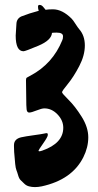

<svg xmlns="http://www.w3.org/2000/svg" viewBox="-20 -808 400 783"><path d="M86 -481Q86 -489 89.5 -491.5Q93 -494 98.5 -496.5Q104 -499 105 -500Q195 -548 234 -644Q237 -650 237 -660Q237 -675 211 -675Q199 -675 192 -674Q190 -644 136.5 -621.5Q83 -599 76 -599Q44 -599 44 -663L47 -711Q48 -732 67 -741Q100 -754 138 -764Q135 -772 135 -780Q135 -788 140.5 -788Q146 -788 150 -785.5Q154 -783 159 -776.5Q164 -770 166 -768Q176 -770 196 -770Q234 -770 272 -732Q278 -726 287.5 -711Q297 -696 303 -689Q326 -663 326 -622.5Q326 -582 303 -538Q280 -494 256.5 -465.5Q233 -437 233 -432Q233 -427 259.5 -401Q286 -375 313 -332Q340 -289 340 -248Q340 -207 320 -167Q274 -75 150 -48Q135 -45 122.5 -45Q110 -45 98.5 -48Q87 -51 79 -59Q71 -67 64.5 -73Q58 -79 54 -93Q50 -107 47 -114Q44 -121 42 -139Q40 -157 40 -162Q37 -190 37 -210V-216Q37 -241 66 -248Q84 -252 117 -256.5Q150 -261 158.5 -263Q167 -265 171 -265Q175 -265 175 -257.5Q175 -250 156 -223Q137 -196 137 -193.5Q137 -191 140.5 -191Q144 -191 153 -194Q238 -224 238 -287Q238 -317 214.5 -341.5Q191 -366 161 -366Q150 -366 129 -357.5Q108 -349 99 -349Q90 -349 88.5 -362Q87 -375 87 -406Z"/></svg>

Font: Ma Shan Zheng
Style: Regular
Weight: 400
Designer: ZhongQi
Foundry: ZhongQi
Version: Version 2.001